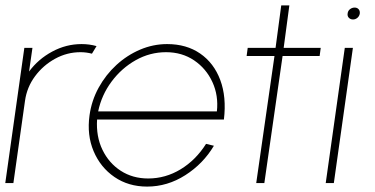

<svg xmlns="http://www.w3.org/2000/svg" viewBox="-30 -677 1386 710"><path d="M-10.5 0 60 -500H90L77.5 -412.5Q111.5 -458.5 163 -486.2Q214.5 -514 271.5 -514Q301 -514 327 -506.5L310 -478.5Q289 -484 267.5 -484Q218 -484 173.8 -459.8Q129.5 -435.5 99.5 -395Q69.5 -354.5 62.5 -304.5L19.5 0Z M514 13Q445 13 393.2 -22.5Q341.5 -58 316.2 -117.8Q291 -177.5 301 -250Q308.5 -305 334.8 -352.8Q361 -400.5 400.5 -436.8Q440 -473 488.2 -493.5Q536.5 -514 588 -514Q659.5 -514 710.2 -479Q761 -444 784.5 -381.2Q808 -318.5 798 -235H329Q325 -172.5 348.8 -123.2Q372.5 -74 416.5 -45.5Q460.5 -17 518 -17Q582 -17 638 -51Q694 -85 732 -145L761 -138Q721.5 -71.5 655.2 -29.2Q589 13 514 13ZM333 -265H772Q778.5 -323.5 755.5 -373.5Q732.5 -423.5 687.8 -453.8Q643 -484 584 -484Q524.5 -484 472 -454.5Q419.5 -425 382.5 -375.2Q345.5 -325.5 333 -265Z M1152 -470H1015L947.5 0H917.5L985 -470H882L886 -500H989L1010 -657H1040L1019 -500H1156Z M1245 -500H1275L1204.5 0H1174.5ZM1275.5 -605Q1266 -605 1260 -611.2Q1254 -617.5 1255.5 -627Q1256.5 -637 1264.2 -643Q1272 -649 1281.5 -649Q1290.5 -649 1296 -643Q1301.5 -637 1300.5 -627Q1299 -617.5 1291.8 -611.2Q1284.5 -605 1275.5 -605Z"/></svg>

Font: Urbanist Thin
Style: Italic
Weight: 100
Italic angle: -8°
Designer: Corey Hu
Foundry: Corey Hu
Version: Version 1.321; ttfautohint (v1.8.4.7-5d5b)